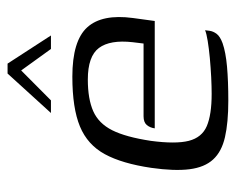

<svg xmlns="http://www.w3.org/2000/svg" viewBox="-78 -536 621 505"><g transform="rotate(-90 232.5 -283.5)"><path d="M220.3 6.5Q162.4 6.5 124.2 -2.3Q86.1 -11 65.6 -33.4Q45 -55.7 39.9 -95.3Q34.8 -134.9 43.5 -196.1Q54.8 -272.9 79.5 -318.3Q104.2 -363.7 152.3 -383.7Q200.5 -403.7 283.3 -403.7Q377.6 -403.7 413.1 -364.6Q448.6 -325.5 437.6 -244.1L429.8 -187H147.4Q149.1 -199.4 156.2 -207.9Q163.3 -216.4 179.2 -216.4H370.5L374 -245Q380.7 -304.4 358.9 -333.7Q337 -363 275.8 -363Q224.6 -363 192.4 -348.7Q160.3 -334.4 142.4 -298.8Q124.5 -263.2 114.5 -197.2Q105.8 -131.7 114.6 -97.3Q123.5 -62.9 153.3 -50.1Q183.2 -37.3 238.1 -37.3Q257 -37.3 282 -38.5Q306.9 -39.8 332.3 -42.1Q357.6 -44.5 377.3 -47.7Q397 -50.9 405.5 -54.6L404 -42.8Q402.7 -33.2 396 -24.2Q389.2 -15.2 371.5 -8.6Q347.8 -0.3 309.9 3.1Q271.9 6.5 220.3 6.5ZM187.8 -460 291.6 -574.1H317.7L391.7 -460H356.2L299.7 -538.3L221 -460Z"/></g></svg>

Font: Genos Thin
Style: Italic
Weight: 100
Italic angle: -8°
Designer: Robert E. Leuschke
Foundry: Robert E. Leuschke
Version: Version 1.010